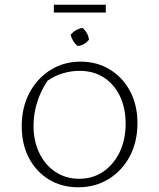

<svg xmlns="http://www.w3.org/2000/svg" viewBox="-20 -786 674 813"><path d="M311 7Q241 7 187 -26Q133 -59 102.5 -117Q72 -175 72 -252Q72 -331 104.5 -392.5Q137 -454 193.5 -489.5Q250 -525 321 -525Q391 -525 445.5 -491.5Q500 -458 531 -399.5Q562 -341 562 -265Q562 -186 530 -125Q498 -64 441 -28.5Q384 7 311 7ZM315 -29Q373 -29 417 -59Q461 -89 486.5 -141.5Q512 -194 512 -263Q512 -329 487.5 -379.5Q463 -430 419.5 -458Q376 -486 316 -486Q281 -486 246 -475.5Q211 -465 181 -444Q122 -354 122 -253Q122 -189 146.5 -138Q171 -87 215 -58Q259 -29 315 -29ZM208 -733V-766H428V-733ZM330 -668Q353 -647 357 -618Q337 -594 309 -591Q286 -610 279 -639Q300 -663 330 -668Z"/></svg>

Font: Piazzolla SC ExtraLight
Style: Regular
Weight: 200
Designer: Juan Pablo del Peral
Foundry: Huerta Tipografica
Version: Version 1.330